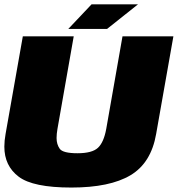

<svg xmlns="http://www.w3.org/2000/svg" viewBox="-26 -838 799 862"><path d="M294.5 4Q122 4 57.8 -44.8Q-6.5 -93.5 -6.5 -179.5Q-6.5 -206 -1 -236.5L76.5 -675H305L232 -259.5Q228 -236.5 228 -218.5Q228 -190 242.2 -170Q256.5 -150 322 -150Q387.5 -150 413.8 -174.5Q440 -199 451 -259.5L524 -675H752.5L675 -236.5Q652.5 -106.5 559.8 -51.2Q467 4 294.5 4ZM385 -818.5H593.5L454.5 -708H280.5Z"/></svg>

Font: Rudi
Style: Regular
Weight: 400
Italic angle: -10°
Designer: Tyler Finck
Foundry: Etcetera Type Company
Version: Version 1.111; ttfautohint (v1.8.4)